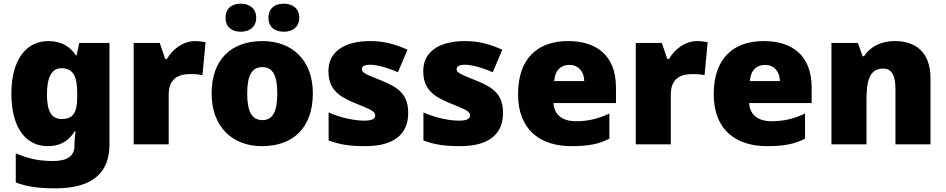

<svg xmlns="http://www.w3.org/2000/svg" viewBox="-20 -787 5158 1047"><path d="M243 -563C124 -563 42 -463 42 -276C42 -89 122 10 240 10C316 10 360 -26 386 -70H392C388 -43 386 -18 386 -1V9C386 62 348 91 271 91C184 91 133 77 66 49V208C129 232 193 240 282 240C482 240 577 157 577 1V-553H412L398 -485H394C365 -529 320 -563 243 -563ZM315 -415C383 -415 401 -365 401 -279V-256C401 -177 380 -138 318 -138C262 -138 236 -177 236 -273C236 -366 262 -415 315 -415Z M1043 -563C980 -563 920 -519 890 -465H881L851 -553H709V0H900V-272C900 -372 971 -383 1019 -383C1054 -383 1071 -380 1084 -377L1101 -557C1090 -559 1064 -563 1043 -563Z M1210 -690C1210 -638 1246 -614 1293 -614C1338 -614 1377 -638 1377 -690C1377 -743 1338 -767 1293 -767C1246 -767 1210 -743 1210 -690ZM1444 -690C1444 -638 1480 -614 1528 -614C1573 -614 1612 -638 1612 -690C1612 -743 1573 -767 1528 -767C1480 -767 1444 -743 1444 -690ZM1686 -278C1686 -461 1571 -563 1412 -563C1239 -563 1134 -461 1134 -278C1134 -93 1249 10 1409 10C1581 10 1686 -93 1686 -278ZM1328 -278C1328 -372 1352 -421 1410 -421C1470 -421 1492 -372 1492 -278C1492 -183 1470 -132 1411 -132C1351 -132 1328 -183 1328 -278Z M2206 -170C2206 -267 2160 -307 2064 -346C1972 -383 1953 -390 1953 -411C1953 -426 1970 -434 2000 -434C2033 -434 2095 -418 2150 -393L2202 -516C2133 -547 2072 -563 1999 -563C1862 -563 1771 -508 1771 -400C1771 -309 1816 -266 1908 -228C2001 -190 2026 -181 2026 -157C2026 -138 2007 -129 1964 -129C1922 -129 1842 -142 1772 -174V-21C1836 3 1893 10 1972 10C2140 10 2206 -65 2206 -170Z M2723 -170C2723 -267 2677 -307 2581 -346C2489 -383 2470 -390 2470 -411C2470 -426 2487 -434 2517 -434C2550 -434 2612 -418 2667 -393L2719 -516C2650 -547 2589 -563 2516 -563C2379 -563 2288 -508 2288 -400C2288 -309 2333 -266 2425 -228C2518 -190 2543 -181 2543 -157C2543 -138 2524 -129 2481 -129C2439 -129 2359 -142 2289 -174V-21C2353 3 2410 10 2489 10C2657 10 2723 -65 2723 -170Z M3078 -563C2915 -563 2805 -472 2805 -273C2805 -76 2929 10 3096 10C3192 10 3250 -3 3303 -31V-168C3242 -139 3188 -126 3119 -126C3041 -126 3001 -167 2998 -225H3339V-310C3339 -479 3239 -563 3078 -563ZM3085 -433C3137 -433 3165 -394 3166 -345H3002C3007 -406 3040 -433 3085 -433Z M3781 -563C3718 -563 3658 -519 3628 -465H3619L3589 -553H3447V0H3638V-272C3638 -372 3709 -383 3757 -383C3792 -383 3809 -380 3822 -377L3839 -557C3828 -559 3802 -563 3781 -563Z M4145 -563C3982 -563 3872 -472 3872 -273C3872 -76 3996 10 4163 10C4259 10 4317 -3 4370 -31V-168C4309 -139 4255 -126 4186 -126C4108 -126 4068 -167 4065 -225H4406V-310C4406 -479 4306 -563 4145 -563ZM4152 -433C4204 -433 4232 -394 4233 -345H4069C4074 -406 4107 -433 4152 -433Z M4860 -563C4782 -563 4726 -532 4691 -480H4684L4658 -553H4514V0H4705V-242C4705 -352 4724 -413 4796 -413C4843 -413 4863 -375 4863 -302V0H5054V-360C5054 -502 4974 -563 4860 -563Z"/></svg>

Font: Noto Sans Gujarati Black
Style: Regular
Weight: 900
Designer: Jelle Bosma - Monotype Design Team, Universal Thirst
Foundry: Monotype Imaging Inc.
Version: Version 2.106